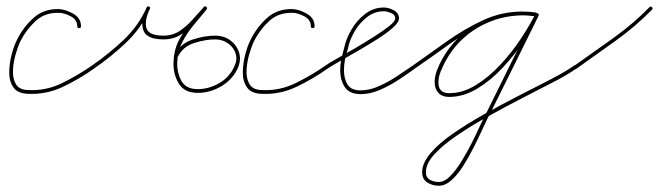

<svg xmlns="http://www.w3.org/2000/svg" viewBox="-20 -291 2107 614"><path d="M239 -207Q239 -201 233 -201Q227 -201 227 -207Q227 -228 206 -239Q185 -250 168 -250Q123 -251 93.5 -223.5Q64 -196 45 -159Q38 -144 30.5 -119Q23 -94 21.5 -67.5Q20 -41 30.5 -22.5Q41 -4 69 -3Q127 0 178 -25Q229 -50 275 -82Q279 -85 283 -80Q286 -76 281 -72Q235 -39 181.5 -13.5Q128 12 69 9Q36 8 22.5 -12Q9 -32 9.5 -60.5Q10 -89 17.5 -117.5Q25 -146 35 -165Q55 -205 87.5 -234Q120 -263 168 -262Q190 -261 214.5 -247Q239 -233 239 -207Q239 -207 239 -207Q239 -207 239 -207Z M281 -72Q276 -69 273 -74Q270 -79 275 -82Q327 -118 374.5 -162.5Q422 -207 449 -267Q451 -272 456 -270Q462 -267 459 -262Q441 -224 448.5 -200.5Q456 -177 503 -177Q503 -177 503 -177Q503 -177 503 -177Q503 -177 503 -177Q503 -177 503 -177Q532 -177 554.5 -192Q577 -207 595.5 -228Q614 -249 632 -268Q635 -273 640 -269Q644 -265 641 -261Q620 -236 599 -210.5Q578 -185 563 -156.5Q548 -128 547 -94Q547 -94 547 -94Q547 -94 547 -94Q547 -94 547 -94Q547 -94 547 -94Q545 -61 559.5 -33.5Q574 -6 612 -6Q648 -6 681 -25Q714 -44 729 -78Q740 -100 733.5 -120Q727 -140 709 -152.5Q691 -165 668 -165Q668 -165 668 -165Q668 -165 668 -165Q668 -165 668 -165Q668 -165 668 -165Q637 -165 601 -153.5Q565 -142 549 -110Q549 -110 549 -110Q549 -110 549 -110Q547 -105 541 -108Q536 -110 539 -116Q556 -151 594.5 -164Q633 -177 668 -177Q668 -177 668 -177Q668 -177 668 -177Q668 -177 668 -177Q668 -177 668 -177Q696 -177 716.5 -162Q737 -147 744.5 -123Q752 -99 740 -72Q723 -36 687.5 -15Q652 6 612 6Q569 6 551 -25Q533 -56 535 -94Q535 -94 535 -94Q535 -94 535 -94Q535 -94 535 -94Q536 -130 551 -160Q566 -190 588 -216.5Q610 -243 631 -268Q635 -273 640 -269Q644 -265 640 -261Q622 -239 602 -217Q582 -195 558 -180Q534 -165 503 -165Q503 -165 503 -165Q503 -165 503 -165Q503 -165 503 -165Q449 -165 438.5 -194Q428 -223 449 -267Q451 -272 457 -270Q462 -267 459 -262Q432 -201 383.5 -155Q335 -109 281 -72Q281 -72 281 -72Q281 -72 281 -72Z M986 -207Q986 -201 980 -201Q974 -201 974 -207Q974 -228 953 -239Q932 -250 915 -250Q870 -251 840.5 -223.5Q811 -196 792 -159Q785 -144 777.5 -119Q770 -94 768.5 -67.5Q767 -41 777.5 -22.5Q788 -4 816 -3Q874 0 925 -25Q976 -50 1022 -82Q1026 -85 1030 -80Q1033 -76 1028 -72Q982 -39 928.5 -13.5Q875 12 816 9Q783 8 769.5 -12Q756 -32 756.5 -60.5Q757 -89 764.5 -117.5Q772 -146 782 -165Q802 -205 834.5 -234Q867 -263 915 -262Q937 -261 961.5 -247Q986 -233 986 -207Q986 -207 986 -207Q986 -207 986 -207Z M1028 -72Q1024 -69 1020 -74Q1017 -78 1022 -82Q1031 -89 1056.5 -103Q1082 -117 1113.5 -135.5Q1145 -154 1175 -173Q1205 -192 1224.5 -207.5Q1244 -223 1244 -232Q1244 -244 1230.5 -249.5Q1217 -255 1208 -255Q1178 -255 1154 -236.5Q1130 -218 1114 -190.5Q1098 -163 1093 -137Q1093 -137 1093 -137Q1093 -136 1093 -136Q1087 -119 1083.5 -102Q1080 -85 1080 -66Q1080 -39 1091.5 -20.5Q1103 -2 1133 -2Q1162 -2 1192 -15.5Q1222 -29 1250 -47.5Q1278 -66 1301 -82Q1301 -82 1301 -82Q1301 -82 1301 -82Q1305 -85 1309 -80Q1312 -76 1307 -72Q1284 -55 1255 -36Q1226 -17 1195 -3.5Q1164 10 1133 10Q1098 10 1083 -12Q1068 -34 1068 -66Q1068 -86 1072 -103.5Q1076 -121 1081 -140Q1081 -140 1081 -139Q1081 -139 1081 -139Q1087 -168 1104.5 -197.5Q1122 -227 1148.5 -247Q1175 -267 1208 -267Q1223 -267 1239.5 -258Q1256 -249 1256 -232Q1256 -220 1236.5 -202.5Q1217 -185 1187 -166Q1157 -147 1125 -128.5Q1093 -110 1066.5 -95Q1040 -80 1028 -72Q1028 -72 1028 -72Q1028 -72 1028 -72Z M1307 -72Q1303 -69 1299 -74Q1296 -78 1301 -82Q1352 -118 1408 -158Q1464 -198 1524 -226Q1584 -254 1650 -254Q1661 -254 1671.5 -253Q1682 -252 1693 -251Q1699 -250 1698 -244Q1697 -238 1691 -239Q1673 -242 1654 -242Q1576 -242 1509.5 -203.5Q1443 -165 1405 -96Q1397 -81 1389.5 -63Q1382 -45 1382 -28Q1382 7 1416 7Q1460 7 1502 -19Q1544 -45 1581 -85Q1618 -125 1646.5 -168.5Q1675 -212 1692 -246Q1694 -251 1700 -248Q1705 -246 1702 -240Q1664 -163 1626 -86Q1588 -9 1549 69Q1549 69 1549 69Q1549 69 1549 69Q1539 87 1525.5 116.5Q1512 146 1496 178Q1480 210 1462 238.5Q1444 267 1424 285Q1404 303 1383 303Q1363 303 1346.5 292.5Q1330 282 1330 260Q1330 230 1357.5 198Q1385 166 1431 134.5Q1477 103 1531.5 72.5Q1586 42 1641 14Q1696 -14 1742.5 -38Q1789 -62 1817 -82Q1817 -82 1817 -82Q1817 -82 1817 -82Q1821 -85 1825 -80Q1828 -76 1823 -72Q1797 -53 1751.5 -29.5Q1706 -6 1651.5 22Q1597 50 1543 80Q1489 110 1443 141Q1397 172 1369.5 202Q1342 232 1342 260Q1342 277 1355 284Q1368 291 1383 291Q1401 291 1419 273Q1437 255 1454.5 227Q1472 199 1488 167.5Q1504 136 1516.5 108Q1529 80 1539 63Q1539 63 1539 63Q1539 63 1539 63Q1577 -14 1615 -91Q1653 -168 1692 -246Q1694 -251 1700 -248Q1705 -246 1702 -240Q1685 -204 1655.5 -160Q1626 -116 1588 -75Q1550 -34 1506 -7.5Q1462 19 1416 19Q1394 19 1382 6Q1370 -7 1370 -28Q1370 -47 1377.5 -66.5Q1385 -86 1394 -102Q1434 -173 1503 -213.5Q1572 -254 1654 -254Q1674 -254 1693 -251Q1699 -250 1698 -244Q1697 -238 1691 -239Q1681 -240 1671 -241Q1661 -242 1650 -242Q1586 -242 1526.5 -214Q1467 -186 1412.5 -146.5Q1358 -107 1307 -72Q1307 -72 1307 -72Q1307 -72 1307 -72Z M1823 -71Q1819 -67 1815 -72Q1812 -77 1817 -81Q1878 -124 1941 -169Q2004 -214 2057 -268Q2061 -272 2065 -268Q2069 -264 2065 -260Q2012 -206 1948.5 -160.5Q1885 -115 1823 -71Q1823 -71 1823 -71Q1823 -71 1823 -71Z"/></svg>

Font: FRB American Cursive Guidelines Arrows Thin
Style: Italic
Weight: 100
Italic angle: -25°
Version: Version 2.0;Modular Font Editor K font №1